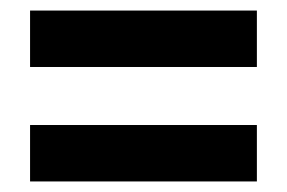

<svg xmlns="http://www.w3.org/2000/svg" viewBox="-20 -534 545 364"><path d="M37 -407H467V-514H37ZM37 -190H467V-297H37Z"/></svg>

Font: Noto Sans Lao UI Cond
Style: Bold
Weight: 700
Width: 3
Designer: Monotype Design Team
Foundry: Monotype Imaging Inc.
Version: Version 2.000